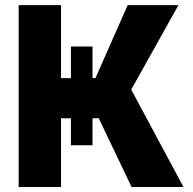

<svg xmlns="http://www.w3.org/2000/svg" viewBox="-20 -748 773 768"><path d="M263.7 -562H350.1V-167H263.7ZM54.7 0V-727.5H224.1V-435.5H361.8L490.7 -727.5H693.8L504.9 -389.6L713.9 0H506.3L375 -274.9H224.1V0Z"/></svg>

Font: Inter 18pt ExtraBold
Style: Regular
Weight: 800
Designer: Rasmus Andersson
Foundry: rsms
Version: Version 4.001;git-66647c0bb